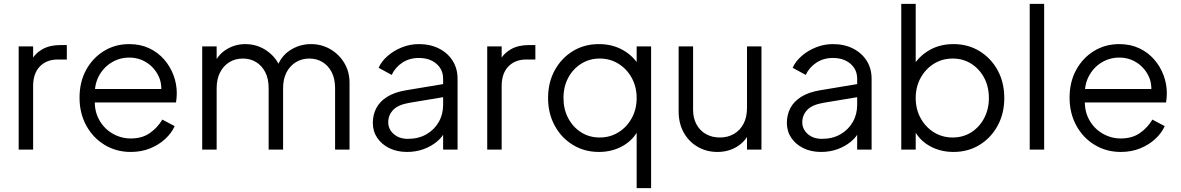

<svg xmlns="http://www.w3.org/2000/svg" viewBox="-20 -777 6134 997"><path d="M77 0V-536H152V-448L142 -461Q161 -499 199.5 -521Q238 -543 293 -543H327V-468H280Q222 -468 187 -432Q152 -396 152 -330V0Z M393 -270Q393 -351 427 -413.5Q461 -476 519.5 -512Q578 -548 651 -548Q709 -548 754.5 -526.5Q800 -505 832 -468.5Q864 -432 881 -386.5Q898 -341 898 -293Q898 -283 897 -270.5Q896 -258 894 -245H441V-315H851L815 -285Q824 -340 802.5 -383.5Q781 -427 741 -452.5Q701 -478 651 -478Q601 -478 558.5 -452Q516 -426 492 -379.5Q468 -333 473 -269Q468 -205 493.5 -157.5Q519 -110 563.5 -84Q608 -58 659 -58Q718 -58 758 -86Q798 -114 823 -156L887 -122Q871 -86 838 -55.5Q805 -25 759.5 -6.5Q714 12 659 12Q584 12 523.5 -24.5Q463 -61 428 -125Q393 -189 393 -270Z M1030 0V-536H1105V-434L1093 -449Q1115 -496 1158.5 -522Q1202 -548 1254 -548Q1316 -548 1366 -513Q1416 -478 1437 -422L1416 -421Q1436 -483 1485.5 -515.5Q1535 -548 1595 -548Q1649 -548 1694.5 -522Q1740 -496 1767.5 -450.5Q1795 -405 1795 -348V0H1720V-319Q1720 -368 1702.5 -402Q1685 -436 1655 -454.5Q1625 -473 1586 -473Q1548 -473 1517 -454.5Q1486 -436 1468 -401.5Q1450 -367 1450 -319V0H1375V-319Q1375 -368 1357.5 -402Q1340 -436 1310 -454.5Q1280 -473 1241 -473Q1202 -473 1171.5 -454.5Q1141 -436 1123 -401.5Q1105 -367 1105 -319V0Z M1916 -139Q1916 -181 1934 -215.5Q1952 -250 1990 -274Q2028 -298 2087 -308L2297 -343V-275L2105 -243Q2047 -233 2021.5 -206Q1996 -179 1996 -142Q1996 -106 2024.5 -81Q2053 -56 2098 -56Q2153 -56 2194 -79.5Q2235 -103 2258 -143Q2281 -183 2281 -232V-368Q2281 -416 2246 -446Q2211 -476 2155 -476Q2106 -476 2069 -451.5Q2032 -427 2014 -388L1946 -425Q1961 -459 1993.5 -487Q2026 -515 2068 -531.5Q2110 -548 2155 -548Q2214 -548 2259.5 -525Q2305 -502 2330.5 -461.5Q2356 -421 2356 -368V0H2281V-107L2292 -96Q2278 -66 2248.5 -41.5Q2219 -17 2179.5 -2.5Q2140 12 2093 12Q2042 12 2002 -7.5Q1962 -27 1939 -61Q1916 -95 1916 -139Z M2510 0V-536H2585V-448L2575 -461Q2594 -499 2632.5 -521Q2671 -543 2726 -543H2760V-468H2713Q2655 -468 2620 -432Q2585 -396 2585 -330V0Z M3286 200V-120L3298 -109Q3270 -51 3214.5 -19.5Q3159 12 3090 12Q3015 12 2955 -24.5Q2895 -61 2860.5 -124.5Q2826 -188 2826 -268Q2826 -349 2860.5 -412Q2895 -475 2954.5 -511.5Q3014 -548 3090 -548Q3159 -548 3213 -518Q3267 -488 3298 -437L3286 -416V-536H3361V200ZM3286 -268Q3286 -326 3260.5 -372.5Q3235 -419 3191.5 -446Q3148 -473 3094 -473Q3041 -473 2998 -446Q2955 -419 2930.5 -373Q2906 -327 2906 -268Q2906 -210 2930.5 -163.5Q2955 -117 2997.5 -90Q3040 -63 3094 -63Q3148 -63 3191.5 -90Q3235 -117 3260.5 -163.5Q3286 -210 3286 -268Z M3504 -198V-536H3579V-207Q3579 -164 3596.5 -131.5Q3614 -99 3645.5 -81Q3677 -63 3718 -63Q3759 -63 3791 -81.5Q3823 -100 3841 -134.5Q3859 -169 3859 -217V-536H3934V0H3859V-104L3876 -100Q3857 -48 3811 -18Q3765 12 3705 12Q3649 12 3603 -14.5Q3557 -41 3530.5 -88.5Q3504 -136 3504 -198Z M4066 -139Q4066 -181 4084 -215.5Q4102 -250 4140 -274Q4178 -298 4237 -308L4447 -343V-275L4255 -243Q4197 -233 4171.5 -206Q4146 -179 4146 -142Q4146 -106 4174.5 -81Q4203 -56 4248 -56Q4303 -56 4344 -79.5Q4385 -103 4408 -143Q4431 -183 4431 -232V-368Q4431 -416 4396 -446Q4361 -476 4305 -476Q4256 -476 4219 -451.5Q4182 -427 4164 -388L4096 -425Q4111 -459 4143.5 -487Q4176 -515 4218 -531.5Q4260 -548 4305 -548Q4364 -548 4409.5 -525Q4455 -502 4480.5 -461.5Q4506 -421 4506 -368V0H4431V-107L4442 -96Q4428 -66 4398.5 -41.5Q4369 -17 4329.5 -2.5Q4290 12 4243 12Q4192 12 4152 -7.5Q4112 -27 4089 -61Q4066 -95 4066 -139Z M4723 -109 4735 -120V0H4660V-757H4735V-416L4723 -437Q4755 -488 4808.5 -518Q4862 -548 4931 -548Q5007 -548 5066.5 -511.5Q5126 -475 5160.5 -412Q5195 -349 5195 -268Q5195 -188 5160.5 -124.5Q5126 -61 5066.5 -24.5Q5007 12 4931 12Q4862 12 4806.5 -19.5Q4751 -51 4723 -109ZM5115 -268Q5115 -327 5090.5 -373Q5066 -419 5023.5 -446Q4981 -473 4927 -473Q4873 -473 4829.5 -446Q4786 -419 4760.5 -372.5Q4735 -326 4735 -268Q4735 -210 4760.5 -163.5Q4786 -117 4829.5 -90Q4873 -63 4927 -63Q4981 -63 5023.5 -90Q5066 -117 5090.5 -163.5Q5115 -210 5115 -268Z M5327 0V-757H5402V0Z M5534 -270Q5534 -351 5568 -413.5Q5602 -476 5660.5 -512Q5719 -548 5792 -548Q5850 -548 5895.5 -526.5Q5941 -505 5973 -468.5Q6005 -432 6022 -386.5Q6039 -341 6039 -293Q6039 -283 6038 -270.5Q6037 -258 6035 -245H5582V-315H5992L5956 -285Q5965 -340 5943.5 -383.5Q5922 -427 5882 -452.5Q5842 -478 5792 -478Q5742 -478 5699.5 -452Q5657 -426 5633 -379.5Q5609 -333 5614 -269Q5609 -205 5634.5 -157.5Q5660 -110 5704.5 -84Q5749 -58 5800 -58Q5859 -58 5899 -86Q5939 -114 5964 -156L6028 -122Q6012 -86 5979 -55.5Q5946 -25 5900.5 -6.5Q5855 12 5800 12Q5725 12 5664.5 -24.5Q5604 -61 5569 -125Q5534 -189 5534 -270Z"/></svg>

Font: Kosmopol Plus Jakarta Sans
Style: Regular
Weight: 400
Designer: Gumpita Rahayu
Foundry: Tokotype
Version: Version 2.006